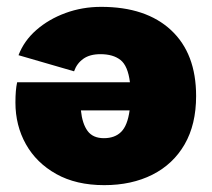

<svg xmlns="http://www.w3.org/2000/svg" viewBox="-20 -530 619 560"><path d="M275 -510Q406 -510 479 -442Q552 -374 552 -250Q552 -167 518.5 -109Q485 -51 424.5 -20.5Q364 10 284 10Q202 10 144 -22.5Q86 -55 55.5 -109.5Q25 -164 25 -231Q25 -268 30 -290H359Q353 -338 331.5 -355Q310 -372 273 -372Q242 -372 223 -358.5Q204 -345 196 -322L34 -369Q50 -411 86 -442.5Q122 -474 171 -492Q220 -510 275 -510ZM283 -127Q315 -127 333.5 -145.5Q352 -164 358 -208H216Q220 -169 235.5 -148Q251 -127 283 -127Z"/></svg>

Font: Work Sans ExtraBold
Style: Regular
Weight: 800
Designer: Wei Huang
Foundry: Wei Huang
Version: Version 2.012; ttfautohint (v1.8.3)